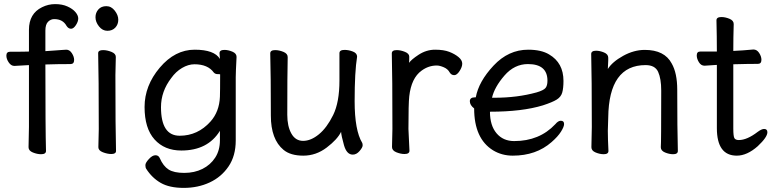

<svg xmlns="http://www.w3.org/2000/svg" viewBox="-20 -734 3764 935"><path d="M180 17Q161 17 140 8.5Q119 0 119 -17L121 -116V-417L50 -413Q34 -413 22.5 -430Q11 -447 11 -463Q11 -482 29 -482Q103 -482 121 -483V-589Q121 -668 185 -699Q215 -714 249 -714Q283 -714 308.5 -702.5Q334 -691 347.5 -675Q361 -659 361 -644Q361 -629 349.5 -611.5Q338 -594 326 -594Q313 -594 304 -608Q286 -641 244 -641Q227 -641 214 -628Q201 -615 201 -585V-485Q205 -485 216.5 -486Q228 -487 245.5 -488Q263 -489 279 -490.5Q295 -492 303 -492Q319 -492 330 -475Q341 -458 341 -442Q341 -422 323 -422Q259 -422 201 -420Q201 -105 204 1Q204 17 180 17Z M522 16Q503 16 481 7.5Q459 -1 459 -17L461 -105Q461 -368 458 -475Q458 -490 482 -490Q501 -490 522.5 -481.5Q544 -473 544 -457L542 -368Q542 -105 545 1Q545 16 522 16ZM556 -638Q556 -615 541.5 -599.5Q527 -584 503 -584Q479 -584 462 -605.5Q445 -627 445 -650Q445 -672 459 -688Q473 -704 498 -704Q522 -704 539 -682Q556 -660 556 -638Z M875 181Q805 181 762.5 156.5Q720 132 692 88Q688 82 688 70Q688 59 705 40.5Q722 22 737 22Q752 22 758 36Q775 75 801 91.5Q827 108 877 108Q927 108 966 88.5Q1005 69 1028 33.5Q1051 -2 1051 -51V-97Q992 -1 863 -1Q781 -1 732.5 -55Q684 -109 684 -213Q684 -317 758 -404.5Q832 -492 928 -492Q1024 -492 1051 -447L1049 -475Q1049 -491 1073 -491Q1091 -491 1111.5 -482.5Q1132 -474 1132 -457Q1128 -381 1128 -358V-50Q1128 25 1093 76.5Q1058 128 1001 154.5Q944 181 875 181ZM855 -73Q943 -73 1005 -142Q1048 -190 1051 -263Q1052 -290 1052 -372Q1052 -373 1040 -373Q1028 -373 1021 -381Q992 -421 927 -421Q897 -421 866.5 -403Q836 -385 814 -354Q764 -289 764 -212Q764 -73 855 -73Z M1698 19Q1668 19 1655 -27.5Q1642 -74 1641 -92Q1623 -55 1571 -15.5Q1519 24 1457 24Q1395 24 1361 -4Q1299 -55 1299 -171Q1299 -368 1296 -474Q1296 -490 1320 -490Q1339 -490 1360 -481.5Q1381 -473 1381 -456Q1379 -368 1379 -175Q1379 -119 1399 -83.5Q1419 -48 1456 -48Q1494 -48 1533 -80Q1572 -112 1602.5 -174Q1633 -236 1633 -342V-475Q1633 -491 1658 -491Q1678 -491 1698.5 -483Q1719 -475 1719 -458Q1707 -385 1707 -241Q1707 -99 1744 -38Q1746 -34 1746 -26Q1746 -16 1731 1.5Q1716 19 1698 19Z M1950 16Q1931 16 1910 7.5Q1889 -1 1889 -18L1891 -106Q1891 -367 1888 -474Q1888 -490 1912 -490Q1931 -490 1952 -481.5Q1973 -473 1973 -458Q1973 -436 1972 -428Q1983 -444 2018 -467Q2056 -492 2099 -492Q2141 -492 2168 -481.5Q2195 -471 2213 -456Q2231 -441 2231 -424Q2231 -408 2218 -388Q2205 -368 2192 -368Q2178 -368 2170 -381Q2161 -398 2141 -406.5Q2121 -415 2107 -415Q2067 -415 2033 -390Q1983 -354 1973 -265Q1969 -230 1969 -106L1974 0Q1974 16 1950 16Z M2477 24Q2424 24 2381 -2Q2289 -59 2289 -206Q2268 -222 2268 -241Q2268 -260 2293 -260H2297Q2311 -337 2383.5 -414.5Q2456 -492 2552 -492Q2616 -492 2654 -469Q2724 -428 2724 -340Q2724 -305 2718 -283.5Q2712 -262 2691 -249Q2670 -236 2624 -221Q2523 -190 2366 -190Q2366 -123 2398 -85Q2430 -47 2484 -47Q2607 -47 2684 -129Q2698 -146 2711 -146Q2727 -146 2727 -130Q2727 -117 2712 -93Q2697 -69 2666 -42Q2591 24 2477 24ZM2376 -258H2388Q2499 -258 2593 -284Q2627 -294 2636.5 -305.5Q2646 -317 2646 -341Q2646 -422 2551 -422Q2485 -422 2436.5 -366Q2388 -310 2376 -258Z M2920 17Q2901 17 2880.5 8.5Q2860 0 2860 -17L2862 -115Q2862 -364 2859 -471Q2859 -487 2883 -487Q2901 -487 2921.5 -478.5Q2942 -470 2942 -453V-439Q2940 -411 2940 -398Q2962 -433 3014.5 -462Q3067 -491 3120 -491Q3216 -491 3251 -425Q3278 -378 3278 -297Q3278 -105 3281 1Q3281 17 3258 17Q3239 17 3218.5 8.5Q3198 0 3198 -17Q3200 -34 3200 -293Q3200 -351 3185 -384Q3170 -417 3124 -417Q2945 -417 2942 -162L2940 -97Q2940 -59 2943 1Q2943 17 2920 17Z M3568 24Q3471 24 3471 -110V-418L3411 -414Q3394 -414 3383.5 -431Q3373 -448 3373 -464Q3373 -483 3390 -483H3471Q3471 -556 3469 -635Q3469 -651 3493 -651Q3512 -651 3532.5 -642.5Q3553 -634 3553 -617Q3551 -552 3551 -486Q3597 -488 3649 -493Q3666 -493 3677 -476Q3688 -459 3688 -443Q3688 -423 3671 -423Q3623 -423 3551 -421V-108Q3551 -70 3556.5 -61Q3562 -52 3578 -52Q3618 -52 3670 -92Q3689 -106 3701 -106Q3717 -106 3717 -90Q3717 -66 3670 -22Q3618 24 3568 24Z"/></svg>

Font: LXGW WenKai TC
Style: Bold
Weight: 700
Designer: LXGW / Fontworks Inc.
Foundry: LXGW / Fontworks Inc.
Version: Version 1.330;April 28, 2024